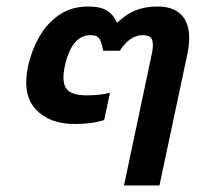

<svg xmlns="http://www.w3.org/2000/svg" viewBox="-20 -570 634 590"><path d="M361 0 447 -407Q452 -430 448 -446Q444 -462 418 -462Q398 -462 380.5 -449.5Q363 -437 348 -414H297Q293 -437 286.5 -449.5Q280 -462 258 -462Q200 -462 179 -366Q169 -318 184 -297.5Q199 -277 247 -277Q266 -277 285 -279Q304 -281 318 -285L300 -201Q281 -195 259.5 -192Q238 -189 209 -189Q132 -189 90 -234Q48 -279 66 -366Q77 -415 100.5 -456.5Q124 -498 161.5 -524Q199 -550 252 -550Q287 -550 307 -538.5Q327 -527 340 -500Q368 -527 397.5 -538.5Q427 -550 464 -550Q523 -550 547 -512Q571 -474 555 -400L470 0Z"/></svg>

Font: Kanit
Style: Italic
Weight: 400
Italic angle: -12°
Designer: Katatrad Team
Foundry: CadsonDemak
Version: Version 2.000; ttfautohint (v1.8.3)